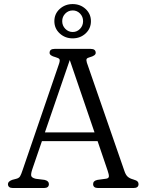

<svg xmlns="http://www.w3.org/2000/svg" viewBox="-20 -946 736 966"><path d="M226 -20Q226 0 201 0H45Q20 0 20 -20Q20 -33 41 -41L62 -46.5Q75.5 -50 81 -59Q86.5 -68 94 -91L277.5 -626.5Q282.5 -642.5 279 -648.2Q275.5 -654 259 -658.5Q229.5 -666 229.5 -680Q229.5 -700 254.5 -700H436.5Q461.5 -700 461.5 -680Q461.5 -666 431.5 -658Q419.5 -655 416.2 -649.8Q413 -644.5 417 -631L606 -85.5Q612.5 -66 622.5 -57Q632.5 -48 651 -43Q666.5 -38.5 671.8 -33.2Q677 -28 677 -20Q677 0 652 0H473.5Q448.5 0 448.5 -20Q448.5 -36.5 470.5 -41L514.5 -47Q527 -49 527.8 -58.2Q528.5 -67.5 521.5 -87.5L471 -236H191L143 -96Q135 -72.5 137 -62Q139 -51.5 160 -46.5L204 -41Q226 -36 226 -20ZM206 -280H455.5L331 -644ZM345.5 -753Q307.5 -753 280.5 -777.8Q253.5 -802.5 253.5 -839.5Q253.5 -876.5 280.5 -901Q307.5 -925.5 345.5 -925.5Q384 -925.5 410.8 -900.8Q437.5 -876 437.5 -839.5Q437.5 -802.5 410.8 -777.8Q384 -753 345.5 -753ZM346 -893.5Q324 -893.5 308.5 -877.8Q293 -862 293 -839.5Q293 -817 308.5 -801Q324 -785 346 -785Q367.5 -785 382.8 -801Q398 -817 398 -839.5Q398 -862 382.8 -877.8Q367.5 -893.5 346 -893.5Z"/></svg>

Font: Fraunces 9pt SuperSoft Light
Style: Regular
Weight: 300
Version: Version 1.000;[b76b70a41]